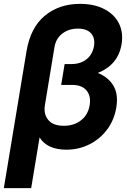

<svg xmlns="http://www.w3.org/2000/svg" viewBox="-45 -757 650 981"><path d="M-25.4 204.1 90.3 -494.1Q110.4 -615.7 183.8 -676.5Q257.3 -737.3 363.8 -737.3Q435.5 -737.3 486.8 -711.2Q538.1 -685.1 562 -638.7Q585.9 -592.3 576.2 -531.2Q566.9 -476.6 535.9 -440.2Q504.9 -403.8 454.6 -384.3Q507.8 -363.3 534.2 -319.6Q560.5 -275.9 549.3 -208Q538.6 -143.6 502.2 -95Q465.8 -46.4 411.6 -19.3Q357.4 7.8 294.4 7.8Q196.8 7.8 157.2 -54.7L114.3 204.1ZM280.8 -114.3Q333.5 -114.3 369.4 -142.6Q405.3 -170.9 413.1 -219.7Q420.9 -266.6 397 -294.9Q373 -323.2 323.7 -323.2H267.6L285.2 -429.7H320.3Q366.2 -429.7 397 -454.1Q427.7 -478.5 435.1 -521Q441.9 -562.5 420.2 -586.7Q398.4 -610.8 353 -610.8Q306.2 -610.8 273.4 -585.4Q240.7 -560.1 233.4 -516.6L184.6 -220.7Q176.8 -173.8 201.7 -144Q226.6 -114.3 280.8 -114.3Z"/></svg>

Font: Inter Display
Style: Bold Italic
Weight: 700
Italic angle: -9.39999°
Designer: Rasmus Andersson
Foundry: rsms
Version: Version 4.000;git-a52131595